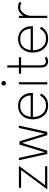

<svg xmlns="http://www.w3.org/2000/svg" viewBox="1011 -1715 716 2778"><g transform="rotate(-90 1369.0 -326.0)"><path d="M41.5 -410.5H358.5L78.5 -32H353V0H17.5L297.5 -378.5H41.5Z M690 -366.5 578.5 0H530.5L439.5 -410.5H474L555.5 -37.5L666 -402.5H714L824 -37.5L906.5 -410.5H941L850 0H802Z M1065.5 -208Q1065.5 -159.5 1083.5 -116.2Q1101.5 -73 1138.5 -46Q1175.5 -19 1232 -19Q1277.5 -19 1306.8 -34.5Q1336 -50 1352.8 -70.8Q1369.5 -91.5 1376 -107L1405.5 -87Q1385.5 -54.5 1361 -32.2Q1336.5 -10 1304.8 1Q1273 12 1230.5 12Q1166 12 1121.5 -18.2Q1077 -48.5 1054.2 -99.2Q1031.5 -150 1031.5 -210.5Q1031.5 -270.5 1054.8 -318.5Q1078 -366.5 1122.2 -394.5Q1166.5 -422.5 1229 -422.5Q1284.5 -422.5 1325.8 -396.8Q1367 -371 1390 -326.5Q1413 -282 1413 -225Q1413 -220.5 1412.5 -216.2Q1412 -212 1412 -208ZM1377.5 -240Q1376.5 -272.5 1362.8 -307.5Q1349 -342.5 1317 -366.8Q1285 -391 1229 -391Q1170 -391 1135.8 -367.5Q1101.5 -344 1086.2 -309Q1071 -274 1068 -240Z M1536.5 0V-410.5H1568.5V0ZM1553 -598.5Q1539.5 -598.5 1530 -608Q1520.5 -617.5 1520.5 -631Q1520.5 -645 1530.2 -654.5Q1540 -664 1553 -664Q1562 -664 1569.8 -659.5Q1577.5 -655 1582.2 -647.8Q1587 -640.5 1587 -631Q1587 -617.5 1577 -608Q1567 -598.5 1553 -598.5Z M1691 -410.5H1780.5V-579H1812.5V-410.5H1929.5V-378.5H1812.5V-101Q1812.5 -55.5 1829.5 -37.8Q1846.5 -20 1869.5 -20Q1893 -20 1904.5 -28Q1916 -36 1918 -38.5L1937.5 -12Q1935 -9.5 1926.5 -3.5Q1918 2.5 1903.8 7.2Q1889.5 12 1868.5 12Q1832 12 1806.2 -12.8Q1780.5 -37.5 1780.5 -93V-378.5H1691Z M2031.5 -208Q2031.5 -159.5 2049.5 -116.2Q2067.5 -73 2104.5 -46Q2141.5 -19 2198 -19Q2243.5 -19 2272.8 -34.5Q2302 -50 2318.8 -70.8Q2335.5 -91.5 2342 -107L2371.5 -87Q2351.5 -54.5 2327 -32.2Q2302.5 -10 2270.8 1Q2239 12 2196.5 12Q2132 12 2087.5 -18.2Q2043 -48.5 2020.2 -99.2Q1997.5 -150 1997.5 -210.5Q1997.5 -270.5 2020.8 -318.5Q2044 -366.5 2088.2 -394.5Q2132.5 -422.5 2195 -422.5Q2250.5 -422.5 2291.8 -396.8Q2333 -371 2356 -326.5Q2379 -282 2379 -225Q2379 -220.5 2378.5 -216.2Q2378 -212 2378 -208ZM2343.5 -240Q2342.5 -272.5 2328.8 -307.5Q2315 -342.5 2283 -366.8Q2251 -391 2195 -391Q2136 -391 2101.8 -367.5Q2067.5 -344 2052.2 -309Q2037 -274 2034 -240Z M2529.5 0H2498.5V-410.5H2529.5V-333.5H2527Q2528.5 -347 2544.8 -368Q2561 -389 2589.2 -405.8Q2617.5 -422.5 2654.5 -422.5Q2683.5 -422.5 2703.5 -415.5Q2723.5 -408.5 2730.5 -401.5L2715 -373Q2708 -378.5 2690.5 -384.5Q2673 -390.5 2648 -390.5Q2613 -390.5 2586.2 -365.5Q2559.5 -340.5 2544.5 -306Q2529.5 -271.5 2529.5 -243Z"/></g></svg>

Font: League Spartan Thin Thin
Style: Regular
Weight: 250
Version: Version 2.002